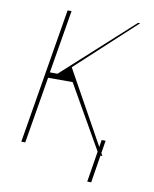

<svg xmlns="http://www.w3.org/2000/svg" viewBox="-94 -798 817 1017"><g transform="rotate(10 314.0 -289.5)"><path d="M483 0 278.4 -358H146.3L86.6 0H65.3L186.1 -727.3H207.4L150.6 -387.8H191.8L565.3 -727.3H576.7L259.9 -434.7L501.4 0ZM504.3 -82.4 467.3 147.7H446L483 -82.4Z"/></g></svg>

Font: Inter UI Thin
Style: Italic
Weight: 100
Italic angle: -9.39999°
Designer: Rasmus Andersson
Foundry: rsms
Version: 3.2;8d6f07862